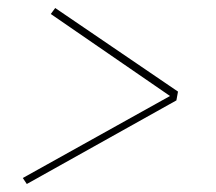

<svg xmlns="http://www.w3.org/2000/svg" viewBox="-20 -580 540 480"><path d="M47 -120 37 -135 405 -340 107 -545 118 -560 425 -351 421 -329Z"/></svg>

Font: Iosevka Curly Slab Thin
Style: Italic
Weight: 100
Italic angle: -9°
Monospace: yes
Designer: Belleve Invis
Foundry: Belleve Invis
Version: Version 22.1.2; ttfautohint (v1.8.4)